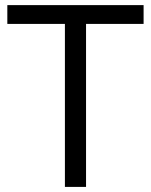

<svg xmlns="http://www.w3.org/2000/svg" viewBox="-20 -734 593 754"><path d="M317.9 0H234.9V-640.1H8.8V-713.9H543.9V-640.1H317.9Z"/></svg>

Font: Samim FD
Style: FD
Weight: 400
Foundry: DejaVu fonts team - Redesigned by Saber Rastikerdar
Version: Version 4.00 December 17, 2020